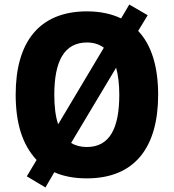

<svg xmlns="http://www.w3.org/2000/svg" viewBox="-20 -775 765 845"><path d="M676 -358C676 -479 648 -576 588 -639L630 -708L549 -755L513 -694C471 -714 421 -725 363 -725C150 -725 49 -587 49 -359C49 -237 76 -141 141 -71L98 1L180 50L219 -17C259 1 307 10 362 10C576 10 676 -130 676 -358ZM219 -358C219 -505 262 -588 363 -588C392 -588 417 -580 437 -565L236 -228C224 -263 219 -307 219 -358ZM505 -358C505 -211 463 -128 362 -128C336 -128 312 -134 293 -146L491 -477C500 -445 505 -405 505 -358Z"/></svg>

Font: Noto Sans Lao Looped SemiCondensed ExtraBold
Style: Regular
Weight: 800
Width: 4
Designer: Mark Frömberg, Ben Mitchell
Foundry: The Fontpad Ltd
Version: Version 1.002